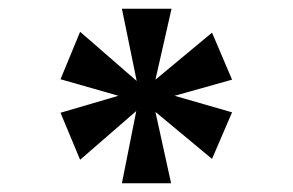

<svg xmlns="http://www.w3.org/2000/svg" viewBox="-20 -780 672 441"><path d="M260 -359H373L337 -523L467 -415L513 -522L381 -560L513 -597L467 -705L337 -597L374 -760H260L294 -594L164 -707L119 -598L252 -560L119 -521L164 -413L293 -525Z"/></svg>

Font: Noto Serif Devanagari Condensed Black
Style: Regular
Weight: 900
Width: 3
Designer: Universal Thirst, Indian Type Foundry and the Monotype Design Team
Foundry: Monotype Imaging Inc.
Version: Version 2.004